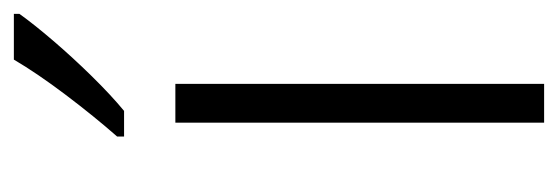

<svg xmlns="http://www.w3.org/2000/svg" viewBox="-284 -521 805 277"><g transform="rotate(-90 118.5 -382.5)"><path d="M136 0H80V-532H136ZM237 -757Q222 -736 198 -708Q174 -680 147 -652.5Q120 -625 97 -606H60V-616Q89 -649 120 -690Q151 -731 171 -765H237Z"/></g></svg>

Font: Noto Sans Thai Looped SemiCondensed Light
Style: Regular
Weight: 300
Width: 4
Designer: Sasikarn Vongin, Ben Mitchell
Foundry: The Fontpad Ltd
Version: Version 1.001; ttfautohint (v1.8.4.7-5d5b)